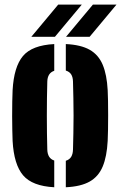

<svg xmlns="http://www.w3.org/2000/svg" viewBox="-20 -800 524 830"><path d="M34.5 -191Q34 -208 33.2 -236.8Q32.5 -265.5 32.5 -298.5Q32.5 -331.5 33 -361.5Q33.5 -391.5 34.5 -410Q40 -511 79.2 -557.8Q118.5 -604.5 214.5 -609.5V-494Q199.5 -489 192.2 -477.2Q185 -465.5 184.5 -448Q183.5 -413.5 183 -376Q182.5 -338.5 182.5 -300.2Q182.5 -262 183 -224.5Q183.5 -187 184.5 -153Q185 -135 192.2 -123Q199.5 -111 214.5 -106V9.5Q119.5 4.5 79.8 -42.2Q40 -89 34.5 -191ZM264.5 9.5V-105Q280.5 -110 287.8 -122.2Q295 -134.5 295.5 -153Q296.5 -187.5 297.2 -224.8Q298 -262 298 -300.5Q298 -339 297.2 -376.2Q296.5 -413.5 295.5 -448Q295 -466.5 287.8 -478.2Q280.5 -490 264.5 -495V-609.5Q329.5 -606.5 367.8 -584.8Q406 -563 424 -520Q442 -477 445.5 -410Q446.5 -393 447 -364Q447.5 -335 447.5 -302Q447.5 -269 447 -239.5Q446.5 -210 445.5 -191Q442 -123.5 424 -80.2Q406 -37 367.8 -15.2Q329.5 6.5 264.5 9.5ZM115.5 -641 231.5 -780H333.5L217.5 -641ZM265.5 -641 381.5 -780H483.5L367.5 -641Z"/></svg>

Font: Big Shoulders Stencil Display Thin Black
Style: Regular
Weight: 900
Version: Version 2.001